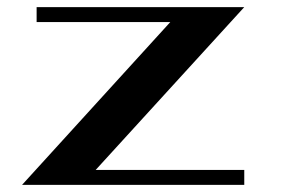

<svg xmlns="http://www.w3.org/2000/svg" viewBox="-20 -520 790 540"><path d="M249 -42H667V0H42L459 -458H83V-500H667Z"/></svg>

Font: okolaks
Style: Bold
Weight: 600
Width: 8
Version: Version 000.6.0